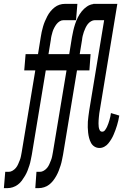

<svg xmlns="http://www.w3.org/2000/svg" viewBox="-61 -755 681 990"><path d="M-41 215 -34 131H-16Q-6 131 4 125Q14 119 21 110.5Q28 102 32.5 91.5Q37 81 41 71Q45 61 47 50.5Q49 40 51 29L121 -392H64L71 -476H135L149 -563Q151 -577 154 -590.5Q157 -604 161 -618Q165 -632 170.5 -645Q176 -658 183 -671.5Q190 -685 199.5 -696.5Q209 -708 220.5 -717Q232 -726 245.5 -730.5Q259 -735 273 -735H338L331 -651H267Q256 -651 246.5 -645Q237 -639 230.5 -630.5Q224 -622 218.5 -611.5Q213 -601 210 -591Q207 -581 204.5 -570.5Q202 -560 201 -549L189 -476H296L310 -563Q313 -580 317 -597.5Q321 -615 326.5 -631.5Q332 -648 340 -664.5Q348 -681 360 -696Q372 -711 387.5 -721.5Q403 -732 420 -734V-735H544L451 -171Q450 -162 449 -153Q448 -144 447.5 -135.5Q447 -127 447 -118Q447 -109 448 -100.5Q449 -92 453 -84Q457 -76 466 -76Q475 -76 481 -84.5Q487 -93 491 -101.5Q495 -110 498 -119Q501 -128 503.5 -136.5Q506 -145 508 -154Q510 -163 511 -172L554 -159Q552 -146 549 -133.5Q546 -121 542.5 -109Q539 -97 534.5 -85Q530 -73 525 -61Q520 -49 513 -37.5Q506 -26 497.5 -15.5Q489 -5 477 1.5Q465 8 452 8Q438 8 426.5 1Q415 -6 408.5 -18Q402 -30 398.5 -43.5Q395 -57 393.5 -70.5Q392 -84 391.5 -98.5Q391 -113 392 -127.5Q393 -142 395 -156Q397 -170 399 -185L476 -651H428Q418 -651 408 -645Q398 -639 391.5 -630.5Q385 -622 380 -611.5Q375 -601 371.5 -591Q368 -581 365.5 -570.5Q363 -560 362 -549L350 -476H406L400 -392H336L264 43Q261 57 258.5 70.5Q256 84 251.5 98Q247 112 242 125Q237 138 229.5 151.5Q222 165 213 176.5Q204 188 192.5 197Q181 206 166.5 210.5Q152 215 139 215H121L127 131H145Q155 131 165 125Q175 119 182 110.5Q189 102 193.5 91.5Q198 81 202 71Q206 61 208 50.5Q210 40 212 29L282 -392H175L103 43Q100 57 97.5 70.5Q95 84 90.5 98Q86 112 81 125Q76 138 68 151.5Q60 165 51.5 176.5Q43 188 31 197Q19 206 5 210.5Q-9 215 -22 215Z"/></svg>

Font: Iosevka HT Medium Extended
Style: Italic
Weight: 500
Width: 7
Italic angle: -9°
Monospace: yes
Designer: Belleve Invis
Foundry: Belleve Invis
Version: Version 32.3.0; ttfautohint (v1.8.4)